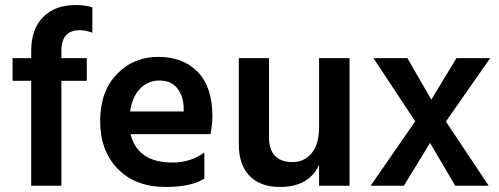

<svg xmlns="http://www.w3.org/2000/svg" viewBox="-20 -738 1982 763"><path d="M325 -417H224V0H104V-417H30V-507H104V-537Q104 -622 151 -670Q198 -718 281 -718Q319 -718 347 -709V-608Q321 -618 297 -618Q224 -618 224 -536V-507H325Z M497 -295H710V-310Q708 -359 683.5 -388.5Q659 -418 614 -418Q569 -418 537.5 -386.5Q506 -355 497 -295ZM639 5Q518 5 448 -67Q378 -139 378 -256.5Q378 -374 444 -443Q510 -512 609 -512Q708 -512 766 -452Q824 -392 824 -277Q824 -249 817 -205H499Q512 -150 553.5 -121Q595 -92 666 -92Q737 -92 792 -132V-28Q739 5 639 5Z M1369 0H1248V-83Q1208 5 1092 5Q1015 5 972 -39Q929 -83 929 -164V-507H1049V-192Q1049 -144 1072.5 -119Q1096 -94 1142.5 -94Q1189 -94 1218.5 -129Q1248 -164 1248 -235V-507H1369Z M1585 0H1453L1630 -256L1464 -507H1599L1694 -342L1794 -507H1928L1752 -255L1922 0H1789L1689 -170Z"/></svg>

Font: Hind Kochi SemiBold
Style: Regular
Weight: 600
Designer: Dhruvi Tolia
Foundry: Indian Type Foundry
Version: Version 0.702;PS 1.0;hotconv 1.0.81;makeotf.lib2.5.63406